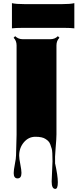

<svg xmlns="http://www.w3.org/2000/svg" viewBox="-20 -902 497 1232"><path d="M397 -723.1H119.6Q82.5 -723.1 56.6 -720.2V-881.8Q82 -875.5 140.1 -875.5H376Q431.6 -875.5 457 -881.8V-720.2Q431.6 -723.1 397 -723.1ZM311.5 263.2 316.9 133.3Q316.9 70.3 312.3 53.7Q307.6 37.1 302.7 24.4Q297.9 11.7 290 3.9Q282.2 -3.9 271.5 -10.7Q251 -24.4 207 -24.4Q163.1 -24.4 133.1 11.2Q103 46.9 103 96.7Q103 115.2 110.4 152.1Q117.7 189 117.7 207.5Q117.7 242.7 92.8 242.7Q67.9 242.7 67.9 208.5Q67.9 189.5 75.4 151.4Q83 113.3 83 93.8L86.4 -37.1V-610.8Q86.4 -641.1 67.4 -659.7L77.1 -669.9Q97.7 -650.4 126 -650.4H302.7Q332 -650.4 351.6 -669.9L361.3 -659.7Q342.3 -640.6 342.3 -610.8V-39.6Q342.3 -14.2 336.9 48.1Q331.5 110.4 333.5 144H333Q351.1 225.1 351.1 267.6Q351.1 310.1 335 310.1Q311.5 310.1 311.5 263.2Z"/></svg>

Font: Nosifer Caps
Style: Regular
Weight: 800
Version: Version 001.002